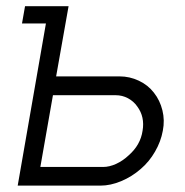

<svg xmlns="http://www.w3.org/2000/svg" viewBox="-20 -582 580 602"><path d="M490.5 -172Q484.5 -138.5 466.2 -106.8Q448 -75 421 -52Q393.5 -28 360 -14Q326.5 0 295 0H35.5L124 -508.5H49L58.5 -562.5H195L156 -342.5H355Q386.5 -342.5 415.2 -329Q444 -315.5 462.5 -291.5Q481.5 -267.5 489.2 -236.2Q497 -205 490.5 -172ZM427 -172Q434.5 -215.5 410.5 -248Q399 -264.5 381.2 -274Q363.5 -283.5 342.5 -283.5H146L106.5 -58.5H303Q323 -58.5 344.2 -68.2Q365.5 -78 383.5 -95Q420.5 -127.5 427 -172Z"/></svg>

Font: Russisch Sans Light
Style: Italic
Weight: 300
Italic angle: -10°
Designer: Michael Sharanda (font) & Cristiano Sobral (main changes)
Foundry: Michael Sharanda
Version: Version 2.00;September 8, 2020;FontCreator 13.0.0.2681 64-bi